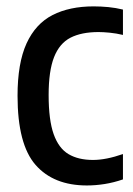

<svg xmlns="http://www.w3.org/2000/svg" viewBox="-20 -572 418 602"><path d="M252.5 9.5Q148 9.5 91.5 -55Q35 -119.5 35 -271.5Q35 -374 63.2 -435.8Q91.5 -497.5 144.8 -524.8Q198 -552 273.5 -552Q296 -552 319.5 -549.8Q343 -547.5 365.5 -542V-462.5Q344.5 -467.5 324 -469.5Q303.5 -471.5 289 -471.5Q235.5 -471.5 201 -453.8Q166.5 -436 149.5 -392.8Q132.5 -349.5 132.5 -274Q132.5 -196 148.2 -151.5Q164 -107 194.8 -88.8Q225.5 -70.5 271.5 -70.5Q312.5 -70.5 365.5 -89V-9.5Q336.5 0.5 308 5Q279.5 9.5 252.5 9.5Z"/></svg>

Font: Encode Sans Condensed Medium
Style: Regular
Weight: 500
Width: 3
Designer: Multiple Designers
Foundry: Impallari Type
Version: Version 3.000; ttfautohint (v1.8.3) -l 8 -r 50 -G 200 -x 14 